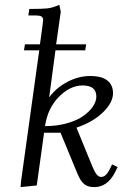

<svg xmlns="http://www.w3.org/2000/svg" viewBox="-20 -766 525 793"><path d="M64.9 6.8 66.9 -17.1 142.1 -558.1H79.1L83 -583H145L155.8 -662.1Q158.2 -681.6 158.2 -683.1Q158.2 -693.4 151.4 -697.8Q144.5 -702.1 127 -702.1H97.2L101.1 -729Q154.3 -729 176 -731.4Q197.8 -733.9 225.1 -746.1L231 -717.8L211.9 -583H335.9L332 -558.1H209L183.1 -363.8Q213.4 -404.8 259.5 -428.5Q305.7 -452.1 352.1 -452.1Q400.4 -452.1 423.6 -433.3Q446.8 -414.6 446.8 -380.9Q446.8 -342.8 405.8 -302.5Q364.7 -262.2 295.9 -238.8L360.8 -80.1Q371.1 -55.7 379.4 -45.4Q387.7 -35.2 397.9 -35.2Q417 -35.2 432.1 -64.9L442.9 -86.9L465.8 -76.2L455.1 -54.2Q423.8 6.8 369.1 6.8Q343.8 6.8 328.4 -5.1Q313 -17.1 299.8 -48.8L230 -217.8H162.1L131.8 0ZM166 -245.1Q215.3 -245.1 256.8 -256.8Q298.3 -268.6 324 -286.9Q349.6 -305.2 363.8 -326.2Q377.9 -347.2 377.9 -367.2Q377.9 -413.1 320.8 -413.1Q270 -413.1 223.4 -366.2Q176.8 -319.3 166 -245.1Z"/></svg>

Font: Dihjauti S
Style: Italic
Weight: 400
Italic angle: -9°
Designer: T. Christopher White
Version: Version 3.0.0